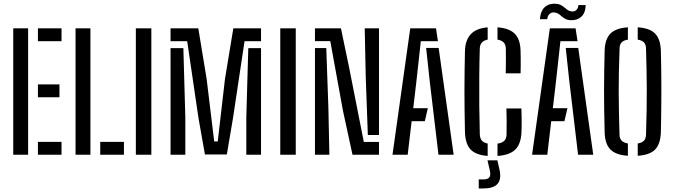

<svg xmlns="http://www.w3.org/2000/svg" viewBox="-20 -852 3704 1057"><path d="M52.9 0V-696H134.8V0ZM188.8 0V-71.1H318.7V0ZM188.8 -316.4V-387.2H307.3V-316.4ZM188.8 -625.3V-696H318.7V-625.3Z M395.9 0V-696H477.8V0ZM531.8 0V-71.1H662.3V0Z M727.9 0V-696H813.2V0Z M1108.2 -1.6 1072.8 -201.2 1010.5 -625.3H918.9V-696H1071.7L1117.4 -418.5L1159.3 -73.1H1178.7L1218.7 -418.5L1264.5 -696H1417V-625.3H1326.3L1262.6 -201.2L1228.8 -1.6ZM918.9 0V-587.2H989.5L1000.2 -206.5V0ZM1336 0V-206.5L1346.9 -587.2H1417V0Z M1522.9 0V-696H1608.2V0Z M1920.6 0 1867.9 -243.3 1798.3 -625.5H1713.9V-696H1857L1902.9 -475.6L1982.8 -70.7H2066.5V0ZM1713.9 0V-587.4H1776.2L1787.7 -262.4L1793.3 0ZM2066.5 -108.8H2005L1993.3 -434.5L1987.9 -696H2066.5Z M2140.7 0 2238.5 -696H2380.2L2390.9 -625.3H2296.7L2272.8 -407.8L2255 -256.2H2335.3L2318.7 -184.7H2246.1L2224.4 0ZM2393.9 0 2345.3 -408.6 2326 -588H2394.9L2477.5 0Z M2664.7 6.4Q2598.7 1.3 2570.1 -29.8Q2541.4 -60.9 2539.7 -125.7Q2538.3 -188.4 2537.6 -245Q2536.9 -301.7 2536.9 -355.6Q2536.9 -409.5 2537.7 -462.5Q2538.4 -515.5 2539.7 -570.7Q2540.8 -629 2570.7 -662.5Q2600.6 -696 2664.7 -701.5V-633.9Q2643 -629.7 2632.4 -617.5Q2621.8 -605.3 2621.3 -583.2Q2619.2 -515.6 2618.5 -434.4Q2617.7 -353.2 2618.5 -269.6Q2619.3 -186.1 2621.5 -112Q2622.4 -90.6 2632.5 -78.3Q2642.6 -66 2664.7 -61.9ZM2718.8 6.4V-61.4Q2744.8 -65 2756.5 -77.2Q2768.2 -89.4 2768.7 -112.2Q2769.8 -155.3 2769.2 -187.7Q2768.7 -220.1 2767.9 -254.7H2850.5Q2851.3 -228.2 2851.8 -194.1Q2852.3 -160.1 2850.9 -126.1Q2848.6 -61.1 2817.6 -29.5Q2786.6 2.1 2718.8 6.4ZM2764.1 -448.3Q2764.6 -465.7 2764.8 -486.6Q2765.1 -507.5 2765.1 -531.7Q2765.1 -555.8 2764.7 -583.2Q2764.3 -605.8 2753.1 -618Q2741.9 -630.1 2718.8 -633.8V-701.6Q2783.2 -696.8 2813.4 -666.8Q2843.6 -636.8 2845.7 -575.5Q2846.3 -555 2846.6 -531.4Q2846.9 -507.8 2846.6 -485.9Q2846.4 -464.1 2845.9 -448.3ZM2615.5 185.5V135.8H2640.3Q2665.1 135.8 2673.7 124.5Q2682.4 113.2 2676.8 87.4L2663.7 30.5H2718.2L2731 87.4Q2740.4 137.1 2718 161.3Q2695.6 185.5 2640.7 185.5Z M2909.2 0 3007 -696H3148.7L3159.4 -625.3H3065.2L3041.3 -407.8L3023.5 -256.2H3103.8L3087.2 -184.7H3014.6L2992.9 0ZM3162.4 0 3113.8 -408.6 3094.5 -588H3163.4L3246 0ZM3164.1 -824.1H3204.3Q3203.2 -781 3180.4 -760.1Q3157.5 -739.2 3121.3 -740.8Q3100 -742 3086.7 -751.2Q3073.3 -760.4 3062.2 -770.2Q3051.1 -780 3035.7 -782.8Q3019.2 -786 3007.2 -776.8Q2995.2 -767.7 2992.3 -746.2H2952.2Q2956.2 -793.4 2980.2 -813.9Q3004.2 -834.4 3041.8 -831.2Q3056.8 -830 3067.7 -824.2Q3078.5 -818.4 3087.2 -810.9Q3095.9 -803.3 3104.7 -797.1Q3113.5 -790.9 3124.7 -789.3Q3143.2 -786.6 3153.4 -797.5Q3163.6 -808.4 3164.1 -824.1Z M3436.7 5.6Q3369.8 1.3 3339.9 -29.6Q3310.1 -60.4 3308.7 -124.9Q3306.8 -194.2 3306.1 -251.3Q3305.4 -308.4 3305.4 -359.8Q3305.4 -411.1 3306.4 -462.5Q3307.3 -513.9 3308.7 -571.7Q3310.1 -635.7 3339.9 -666.5Q3369.8 -697.3 3436.7 -701.6V-633.8Q3413.7 -630.1 3402.8 -619.2Q3391.8 -608.3 3390.9 -586.8Q3388.3 -513.3 3387.1 -455.2Q3385.8 -397 3386.1 -344.5Q3386.3 -292 3387.4 -236Q3388.5 -180 3390.5 -110.8Q3391 -89.7 3402 -78Q3412.9 -66.3 3436.7 -62.2ZM3490.8 5.6V-62.2Q3514.1 -65.9 3525.1 -77.4Q3536 -88.9 3536.5 -110.8Q3539.1 -188.1 3539.9 -249.6Q3540.7 -311.1 3540.6 -364.8Q3540.6 -418.6 3539.3 -471.4Q3538.1 -524.3 3536.5 -584.6Q3536 -607 3525.1 -618.6Q3514.2 -630.1 3490.8 -633.8V-701.6Q3558.1 -697.3 3587.3 -666.4Q3616.4 -635.6 3618.3 -571.1Q3619.8 -512.4 3620.3 -465.4Q3620.9 -418.4 3620.9 -377.9Q3621 -337.4 3620.7 -298.7Q3620.5 -259.9 3619.9 -218Q3619.3 -176.1 3618.3 -125.5Q3616.4 -60.9 3587.5 -29.8Q3558.5 1.3 3490.8 5.6Z"/></svg>

Font: Big Shoulders Stencil Text SC Thin
Style: Regular
Weight: 100
Designer: Patric King
Foundry: XO Type Co
Version: Version 2.001